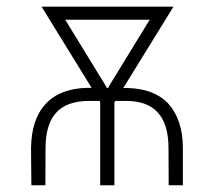

<svg xmlns="http://www.w3.org/2000/svg" viewBox="-20 -548 640 568"><path d="M72.8 0H114.3L114.7 -109.4Q114.7 -144 122.3 -170.2Q129.9 -196.3 145 -213.4Q160.2 -231 184.1 -240Q208 -249 241.2 -249.5H274.4L276.4 -245.6V0H318.4V-245.1L321.3 -249.5H352.1Q384.3 -249.5 407.5 -241Q430.7 -232.4 445.8 -216.3Q462.4 -198.7 470.5 -171.9Q478.5 -145 478.5 -109.4L479 0H521V-109.4Q521 -151.4 510.3 -184.3Q499.5 -217.3 479 -240.2Q458.5 -262.7 428 -274.7Q397.5 -286.6 357.9 -287.6H344.7L493.2 -528.3H103L251 -288.1H237.3Q197.3 -287.1 166.5 -275.1Q135.7 -263.2 115.2 -240.7Q93.8 -217.8 83 -184.8Q72.3 -151.9 71.8 -109.4ZM422.9 -489.7 302.7 -293.5 300.3 -288.1H295.4L293.5 -293L172.9 -489.7Z"/></svg>

Font: Roboto Mono ExtraLight
Style: Regular
Weight: 250
Monospace: yes
Designer: Google
Version: Version 3.000